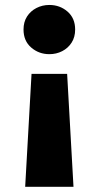

<svg xmlns="http://www.w3.org/2000/svg" viewBox="-20 -546 390 755"><path d="M79 188.5 104 -255.5H244L269 188.5ZM174 -333Q133 -333 102.8 -359Q72.5 -385 72.5 -430Q72.5 -459.5 86.2 -481Q100 -502.5 123.2 -514.5Q146.5 -526.5 174 -526.5Q215.5 -526.5 245.5 -500.5Q275.5 -474.5 275.5 -430Q275.5 -400 261.5 -378.2Q247.5 -356.5 224.5 -344.8Q201.5 -333 174 -333Z"/></svg>

Font: Geologica Thin Roman
Style: Bold
Weight: 700
Version: Version 1.010;gftools[0.9.28]